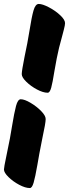

<svg xmlns="http://www.w3.org/2000/svg" viewBox="-30 -789 349 971"><path d="M80 -414Q80 -431 94 -501L108 -570L119 -633Q130 -703 139.5 -736Q149 -769 166 -769Q185 -769 217.5 -752Q250 -735 274.5 -712Q299 -689 299 -672Q299 -662 292.5 -637.5Q286 -613 284 -605Q267 -546 257 -494L245 -428Q236 -371 229 -345.5Q222 -320 211 -320Q188 -320 157 -336.5Q126 -353 103 -375.5Q80 -398 80 -414ZM-10 68Q-10 58 2 1L20 -88L31 -152Q42 -219 51 -253Q60 -287 75 -287Q94 -287 124.5 -269Q155 -251 178 -227.5Q201 -204 201 -187Q201 -167 184 -89L169 -12L159 45Q148 108 140 135Q132 162 121 162Q98 162 67 145.5Q36 129 13 106.5Q-10 84 -10 68Z"/></svg>

Font: Mogra
Style: Regular
Weight: 400
Designer: Lipi Raval
Foundry: Lipi Raval
Version: Version 1.002;PS 1.002;hotconv 1.0.88;makeotf.lib2.5.647800;